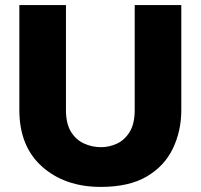

<svg xmlns="http://www.w3.org/2000/svg" viewBox="-20 -721 789 754"><path d="M376 13Q235 13 145.5 -66.5Q56 -146 56 -289V-701H239V-289Q239 -236.5 258.2 -204.5Q277.5 -172.5 309.2 -157.8Q341 -143 377 -143Q408 -143 438.2 -156.5Q468.5 -170 488.8 -202.2Q509 -234.5 509 -289V-701H692V-289Q692 -207 659 -138Q626 -69 556.5 -28Q487 13 376 13Z"/></svg>

Font: Argentum Novus
Style: Bold
Weight: 700
Designer: Julieta Ulanovsky (font) & Cristiano Sobral (main changes)
Foundry: Julieta Ulanovsky (font) & Cristiano Sobral (main changes)
Version: Version 3.00;November 27, 2020;FontCreator 13.0.0.2655 64-bi